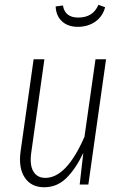

<svg xmlns="http://www.w3.org/2000/svg" viewBox="-20 -769 513 800"><path d="M304.2 -657.2Q262.7 -657.2 238 -680.4Q213.4 -703.6 211.9 -742.2L242.2 -746.1Q250.5 -695.8 306.2 -695.8Q367.7 -695.8 390.1 -749L418 -738.8Q407.7 -700.2 377 -678.7Q346.2 -657.2 304.2 -657.2ZM164.1 11.2Q109.9 11.2 83 -29.3Q56.2 -69.8 65.9 -139.2L120.1 -522H165L110.8 -137.2Q102.5 -83.5 118.4 -55.7Q134.3 -27.8 168.9 -27.8Q257.3 -27.8 332 -199.2L377.9 -522H421.9L348.1 0H312L327.1 -131.8Q295.4 -65.4 256.6 -27.1Q217.8 11.2 164.1 11.2Z"/></svg>

Font: Fira Sans Compressed ExtraLight
Style: Italic
Weight: 250
Width: 3
Italic angle: -8°
Designer: Carrois Corporate & Edenspiekermann AG
Foundry: Carrois Corporate GbR & Edenspiekermann AG
Version: Version 4.203;PS 004.203;hotconv 1.0.88;makeotf.lib2.5.64775